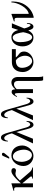

<svg xmlns="http://www.w3.org/2000/svg" viewBox="1558 -2282 940 4097"><g transform="rotate(-90 2028.5 -233.0)"><path d="M503 0V-15C458 -20 434 -35 398 -77L225 -279C292 -350 329 -374 376 -374C397 -374 417 -363 440 -363C461 -363 490 -374 490 -412C490 -439 469 -460 431 -460C391 -460 335 -446 166 -258V-458L162 -460C123 -448 97 -440 37 -424L7 -416V-400C20 -401 29 -402 39 -402C73 -402 82 -389 82 -341V0H166V-227L297 -68C307 -56 313 -47 313 -39C313 -25 299 -15 275 -15H266V0Z M884 -191C884 -125 849 -22 769 -22C666 -22 624 -161 624 -244C624 -313 652 -428 739 -428C846 -428 884 -276 884 -191ZM973 -228C973 -358 895 -460 759 -460C621 -460 535 -329 535 -202C535 -82 633 10 752 10C873 10 973 -112 973 -228ZM691 -507H725L791 -588C807 -607 818 -621 818 -633C818 -653 801 -662 788 -662C767 -662 757 -654 750 -639Z M1482 -137C1475 -79 1439 -59 1422 -59C1393 -59 1371 -97 1358 -142L1246 -532C1219 -626 1197 -683 1140 -683C1078 -683 1058 -601 1058 -536H1073C1082 -600 1106 -613 1133 -613C1165 -613 1199 -565 1219 -495L1232 -450L1017 0H1117L1261 -355L1333 -90C1349 -32 1374 11 1413 11C1467 11 1496 -53 1497 -137Z M1979 -137C1972 -79 1936 -59 1919 -59C1890 -59 1868 -97 1855 -142L1743 -532C1716 -626 1694 -683 1637 -683C1575 -683 1555 -601 1555 -536H1570C1579 -600 1603 -613 1630 -613C1662 -613 1696 -565 1716 -495L1729 -450L1514 0H1614L1758 -355L1830 -90C1846 -32 1871 11 1910 11C1964 11 1993 -53 1994 -137Z M2451 217C2440 199 2435 171 2435 132V-319C2435 -400 2393 -460 2317 -460C2271 -460 2225 -438 2173 -379H2172C2166 -436 2158 -455 2112 -455C2069 -455 2034 -398 2009 -345L2023 -339C2032 -358 2050 -388 2071 -388C2079 -388 2091 -379 2091 -313V0H2175V-348C2219 -392 2245 -405 2278 -405C2328 -405 2351 -374 2351 -308V131C2351 186 2358 202 2366 217Z M2888 -171C2888 -96 2851 -18 2772 -18C2702 -18 2630 -119 2630 -234C2630 -346 2726 -366 2784 -366C2840 -342 2888 -252 2888 -171ZM3029 -366V-450H2750C2638 -450 2540 -377 2540 -215C2540 -97 2636 10 2750 10C2878 10 2978 -89 2978 -188C2978 -297 2900 -294 2853 -366Z M3390 -208C3380 -155 3353 -18 3284 -18C3195 -18 3178 -199 3178 -273C3178 -387 3229 -432 3279 -432C3353 -432 3379 -282 3390 -208ZM3573 -129C3566 -72 3554 -52 3540 -52C3510 -52 3481 -141 3471 -187L3580 -450H3483L3438 -314C3420 -386 3371 -460 3284 -460C3162 -460 3088 -350 3088 -223C3088 -87 3167 10 3275 10C3353 10 3394 -37 3429 -100C3443 -35 3468 10 3509 10C3559 10 3588 -53 3588 -129Z M4026 -460C4026 -336 3921 -113 3782 -90H3781V-456L3777 -460C3725 -441 3674 -423 3622 -407V-389C3639 -393 3657 -393 3664 -393C3686 -393 3697 -376 3697 -344V14H3720C3864 -19 3962 -126 4008 -232C4045 -317 4045 -399 4045 -460Z"/></g></svg>

Font: XITS Math
Style: Regular
Weight: 400
Designer: MicroPress Inc., with final additions and corrections provided by Coen Hoffman, Elsevier (retired)
Version: Version 1.302